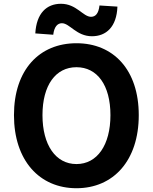

<svg xmlns="http://www.w3.org/2000/svg" viewBox="-20 -983 810 1017"><path d="M385 14C581 14 715 -133 715 -373C715 -613 581 -754 385 -754C189 -754 54 -614 54 -373C54 -133 189 14 385 14ZM385 -114C275 -114 205 -215 205 -373C205 -532 275 -627 385 -627C495 -627 565 -532 565 -373C565 -215 495 -114 385 -114ZM467 -791C542 -791 598 -840 602 -948L507 -954C502 -911 486 -894 462 -894C420 -894 385 -963 303 -963C227 -963 173 -913 167 -806L262 -799C267 -842 285 -860 308 -860C349 -860 385 -791 467 -791Z"/></svg>

Font: Kinto Sans
Style: Bold
Weight: 700
Designer: Authors: Ryoko NISHIZUKA  (kana & ideographs); Paul D. Hunt (Latin, Greek & Cyrillic); Wenlong ZHANG  (bopomofo); Sandol
Foundry: Adobe Systems Incorporated, ookami Inc.
Version: Version 0.001